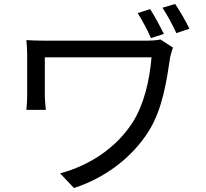

<svg xmlns="http://www.w3.org/2000/svg" viewBox="-20 -882 1040 968"><path d="M935 -737C916 -777 886 -828 863 -862L799 -843C823 -807 850 -757 869 -715L935 -737ZM806 -711C788 -748 759 -802 737 -836L674 -816C697 -780 724 -730 741 -690L806 -711ZM728 -218C800 -331 820 -475 838 -594C840 -604 848 -632 852 -642L789 -683C771 -679 746 -677 724 -677H204C168 -677 136 -678 113 -680C115 -659 117 -632 117 -610V-396C117 -377 115 -352 113 -328H211C209 -353 206 -381 206 -396V-593H744C734 -475 705 -352 648 -264C566 -136 430 -47 283 -8L353 66C513 14 647 -90 728 -218Z"/></svg>

Font: Glow Sans SC Normal Book
Style: Regular
Weight: 500
Designer: Ryoko NISHIZUKA (kana, bopomofo & ideographs); Paul D. Hunt (Latin, Greek & Cyrillic); Sandoll Communications, Soo-young
Version: Version 0.93